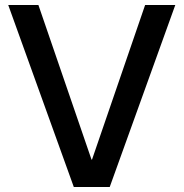

<svg xmlns="http://www.w3.org/2000/svg" viewBox="-20 -750 736 770"><path d="M276 0 13 -730H134L347 -110H349L562 -730H683L420 0Z"/></svg>

Font: M PLUS 2 Medium
Style: Regular
Weight: 500
Designer: Coji Morishita
Foundry: UNDERFOREST DESIGN
Version: Version 1.001